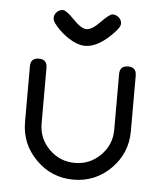

<svg xmlns="http://www.w3.org/2000/svg" viewBox="-46 -612 547 653"><g transform="rotate(5 228.0 -286.0)"><path d="M343.8 -542.2Q343.8 -531.7 327.4 -514.2Q274.9 -456.8 228.3 -456.8Q201.4 -456.8 168 -479Q138.7 -499.5 120.4 -524.2Q113.8 -533.4 113.8 -542.2Q113.8 -554.2 122.7 -562.9Q131.6 -571.5 143.6 -571.5Q154.5 -571.5 182.4 -542.6Q210.2 -513.7 228.3 -513.7Q246.6 -513.7 274.4 -542.6Q302.2 -571.5 313 -571.5Q325.2 -571.5 334.5 -562.9Q343.8 -554.2 343.8 -542.2ZM408.9 -180.9Q408.9 -106.2 356.1 -53.1Q303.2 0 228.3 0Q153.3 0 100.5 -53.1Q47.6 -106.2 47.6 -180.9V-371.1Q47.6 -399.7 75.9 -399.7Q104.2 -399.7 104.2 -371.1V-180.9Q104.2 -129.6 140.6 -93.4Q177 -57.1 228.3 -57.1Q279.3 -57.1 315.7 -93.4Q352.1 -129.6 352.1 -180.9V-371.1Q352.1 -399.7 380.6 -399.7Q408.9 -399.7 408.9 -371.1Z"/></g></svg>

Font: EnergyBar
Style: Regular
Weight: 400
Italic angle: -10°
Version: 1.0 2000-03-28